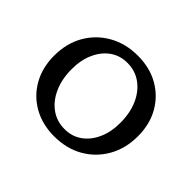

<svg xmlns="http://www.w3.org/2000/svg" viewBox="-120 -656 832 832"><g transform="rotate(45 296.0 -240.0)"><path d="M291 12Q219 12 163 -19.5Q107 -51 75.5 -107Q44 -163 44 -235Q44 -311 77 -368.5Q110 -426 168 -459Q226 -492 301 -492Q374 -492 429.5 -460.5Q485 -429 516.5 -373.5Q548 -318 548 -245Q548 -170 515 -112Q482 -54 424.5 -21Q367 12 291 12ZM301 -42Q346 -42 380 -66Q414 -90 433.5 -133Q453 -176 453 -232Q453 -293 432.5 -339Q412 -385 375.5 -411.5Q339 -438 291 -438Q246 -438 212 -414Q178 -390 158.5 -347Q139 -304 139 -248Q139 -188 159.5 -141.5Q180 -95 216.5 -68.5Q253 -42 301 -42Z"/></g></svg>

Font: Platypi Light Light
Style: Regular
Weight: 300
Version: Version 1.200